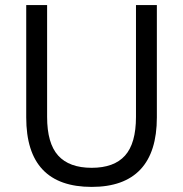

<svg xmlns="http://www.w3.org/2000/svg" viewBox="-20 -725 719 754"><path d="M340 9Q212 9 147.5 -59Q83 -127 83 -264V-705H165V-266Q165 -162 208.5 -114Q252 -66 340 -66Q428 -66 471 -114Q514 -162 514 -266V-705H596V-264Q596 -128 531.5 -59.5Q467 9 340 9Z"/></svg>

Font: Nunito Sans 10pt SemiCondensed
Style: Regular
Weight: 400
Width: 4
Designer: Vernon Adams
Foundry: Vernon Adams
Version: Version 3.101;gftools[0.9.27]